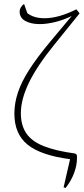

<svg xmlns="http://www.w3.org/2000/svg" viewBox="-20 -776 413 948"><path d="M294 149 326 10Q181 -9 116 -62Q51 -115 51 -215Q51 -266 68 -318Q85 -370 123.5 -430.5Q162 -491 227 -569L334 -697Q293 -677 251.5 -667Q210 -657 176 -657Q133 -657 105 -672.5Q77 -688 77 -719Q77 -730 84 -741Q91 -752 99 -756L115 -711Q147 -686 200 -686Q269 -686 357 -730L373 -710L247 -554Q162 -449 122.5 -367Q83 -285 83 -217Q83 -157 110 -117.5Q137 -78 196 -54.5Q255 -31 351 -18L359 -12Q360 -8 360 -3.5Q360 1 360 6Q360 40 346 78Q332 116 304 152Z"/></svg>

Font: Piazzolla Thin
Style: Regular
Weight: 100
Designer: Juan Pablo del Peral
Foundry: Huerta Tipografica
Version: Version 1.330